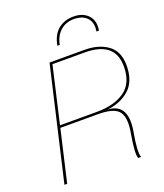

<svg xmlns="http://www.w3.org/2000/svg" viewBox="-154 -954 901 1056"><g transform="rotate(-20 297.0 -426.5)"><path d="M264 -732Q275 -793 311.5 -823Q348 -853 401 -853Q451 -853 480.5 -826.5Q510 -800 510 -757Q510 -746 507 -732H493Q495 -748 495 -755Q495 -795 469 -817Q443 -839 400 -839Q352 -839 320 -811Q288 -783 278 -732ZM39 0 192 -660H396Q479 -660 532 -621.5Q585 -583 585 -501Q585 -408 532.5 -361.5Q480 -315 402 -308H405Q525 -301 495 -140Q476 -34 487 -2V0H471Q459 -26 479 -140Q495 -227 468 -264.5Q441 -302 346 -302H125L55 0ZM128 -316H345Q446 -316 507.5 -359.5Q569 -403 569 -501Q569 -646 392 -646H204Z"/></g></svg>

Font: Elaine Sans Thin
Style: Italic
Weight: 250
Italic angle: -13°
Designer: Wei Huang
Foundry: Wei Huang
Version: Version 2.001;December 24, 2019;FontCreator 12.0.0.2547 64-b